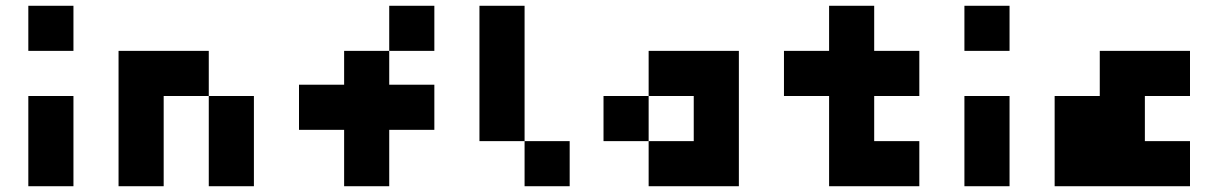

<svg xmlns="http://www.w3.org/2000/svg" viewBox="-20 -645 4220 665"><path d="M234.4 -625V-468.8H78.1V-625ZM234.4 -312.5V0H78.1V-312.5Z M390.6 0V-468.8H703.1V-312.5H859.4V0H703.1V-312.5H546.9V0Z M1484.4 -625V-468.8H1328.1V-351.6H1484.4V-195.3H1328.1V0H1171.9V-195.3H1015.6V-351.6H1171.9V-468.8H1328.1V-625Z M1796.9 0V-156.2H1640.6V-625H1796.9V-156.2H1953.1V0Z M2382.8 -156.2V-312.5H2226.6V-156.2ZM2226.6 0V-156.2H2070.3V-312.5H2226.6V-468.8H2539.1V0Z M2851.6 -312.5H2695.3V-468.8H2851.6V-625H3007.8V-468.8H3164.1V-312.5H3007.8V-156.2H3164.1V0H2851.6Z M3476.6 -625V-468.8H3320.3V-625ZM3476.6 -312.5V0H3320.3V-312.5Z M4101.6 -468.8V-312.5H3945.3V-156.2H4101.6V0H3632.8V-312.5H3789.1V-468.8Z"/></svg>

Font: Sorena-Fanum Normal
Style: Regular
Weight: 400
Designer: Mohammad Darvishi
Version: Version 1.000;March 20, 2024;FontCreator 15.0.0.2958 64-bit